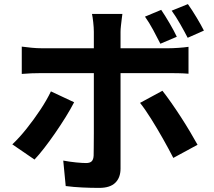

<svg xmlns="http://www.w3.org/2000/svg" viewBox="-20 -857 1040 935"><path d="M973 -708 894 -673Q878 -704 857.5 -740Q837 -776 816 -805L895 -837Q915 -809 937.5 -771.5Q960 -734 973 -708ZM841 -678 761 -644Q746 -674 726 -711Q706 -748 686 -776L765 -809Q784 -781 806 -743.5Q828 -706 841 -678ZM228 -412 341 -359Q324 -326 299.5 -286.5Q275 -247 248 -208Q221 -169 195 -135.5Q169 -102 148 -80L40 -154Q74 -186 109.5 -230.5Q145 -275 176.5 -322.5Q208 -370 228 -412ZM801 -501H567V-36Q567 8 541.5 33Q516 58 463 58Q422 58 380 56Q338 54 300 49L288 -75Q320 -69 350.5 -66Q381 -63 399 -63Q418 -63 426.5 -71.5Q435 -80 436 -99Q436 -108 436.5 -137.5Q437 -167 437 -208.5Q437 -250 437 -295.5Q437 -341 437 -383.5Q437 -426 437 -457Q437 -488 437 -500V-501H183Q160 -501 133.5 -500Q107 -499 86 -497V-630Q108 -627 134 -624.5Q160 -622 183 -622H437V-702Q437 -722 434 -749Q431 -776 428 -789H576Q575 -782 573 -766Q571 -750 569 -732Q567 -714 567 -702V-622H800Q821 -622 849.5 -624Q878 -626 898 -629V-498Q875 -500 848 -500.5Q821 -501 801 -501ZM662 -356 771 -415Q790 -391 813.5 -357.5Q837 -324 861 -287Q885 -250 906 -214.5Q927 -179 942 -152L824 -88Q802 -131 773.5 -181.5Q745 -232 715.5 -279Q686 -326 662 -356Z"/></svg>

Font: Noto IKEA Simplified Chinese
Style: Bold
Weight: 700
Designer: Monotype Design Team
Foundry: Monotype Imaging Inc.
Version: Version 1.100